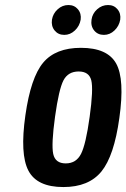

<svg xmlns="http://www.w3.org/2000/svg" viewBox="-20 -746 511 776"><path d="M82.6 -280.1Q60.1 -122.7 94.8 -56.4Q129.4 10 236.1 10Q338.9 10 390.1 -53.1Q441.3 -116.3 462.3 -268.7Q484.7 -426.1 449.4 -489.4Q414 -552.7 307 -552.7Q204.6 -552.7 154.4 -492.6Q104.3 -432.6 82.6 -280.1ZM202.4 -274Q217.9 -385.6 236.6 -421.4Q255.4 -457.1 297.9 -457.1Q339.9 -457.1 348.9 -421.4Q357.9 -385.6 342.4 -274Q327 -162.1 307.4 -123.9Q287.7 -85.6 245.7 -85.6Q203.3 -85.6 195.1 -123.9Q187 -162.1 202.4 -274ZM239.9 -605Q263.7 -605 282.6 -622.8Q301.6 -640.6 306 -666.4Q309.4 -691.3 294.9 -708.5Q280.4 -725.7 256.6 -725.7Q232 -725.7 213.1 -708.5Q194.1 -691.3 190 -666.4Q186.3 -640.6 200.8 -622.8Q215.3 -605 239.9 -605ZM400 -605Q423.9 -605 442.6 -622.8Q461.4 -640.6 465.9 -666.4Q469.3 -691.3 454.9 -708.5Q440.6 -725.7 416.7 -725.7Q391.9 -725.7 372.6 -708.5Q353.3 -691.3 349.9 -666.4Q346.1 -640.6 360.6 -622.8Q375.1 -605 400 -605Z"/></svg>

Font: Secuela ExtLt
Style: Italic
Weight: 200
Italic angle: -8°
Designer: Fernando Haro
Foundry: deFharo
Version: Version 1.704